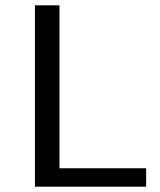

<svg xmlns="http://www.w3.org/2000/svg" viewBox="-20 -700 600 720"><path d="M203 -69H528V0H111V-680H203Z"/></svg>

Font: Martel Sans
Style: Regular
Weight: 400
Designer: Dan Reynolds and Mathieu Réguer
Foundry: Dan Reynolds and Mathieu Réguer
Version: Version 1.001;PS 001.001;hotconv 1.0.70;makeotf.lib2.5.58329